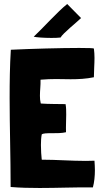

<svg xmlns="http://www.w3.org/2000/svg" viewBox="-20 -937 514 957"><path d="M282 -750C292 -770 365 -828 383 -846L384 -847L315 -917C268 -880 194 -797 148 -754C160 -751 197 -748 234 -748C251 -748 268 -748 282 -750ZM443 -3C450 -29 453 -59 453 -89C453 -104 452 -119 451 -134V-136C437 -136 422 -135 408 -135C334 -135 263 -141 189 -141L188 -142C186 -161 184 -187 184 -214C184 -233 185 -251 188 -267C195 -273 215 -273 238 -273C262 -273 289 -273 309 -278C308 -308 310 -337 310 -365C310 -383 310 -400 307 -417V-418C266 -419 224 -418 184 -421L183 -422C180 -434 179 -447 179 -460C179 -486 183 -513 182 -539L183 -540H186C211 -542 235 -543 259 -543C284 -543 308 -542 332 -542C371 -542 410 -544 448 -552V-553C448 -584 451 -616 451 -648C451 -664 450 -679 448 -695C448 -697 419 -698 375 -698C287 -698 137 -694 34 -689C29 -609 28 -529 28 -449C28 -302 33 -155 33 -5C80 -1 128 0 178 0C266 0 356 -4 443 -3Z"/></svg>

Font: HEYCLAY
Style: Regular
Weight: 400
Designer: Marcelo Magalhaes
Foundry: Marcelo Magalhães
Version: Version 1.300;hotconv 1.0.109;makeotfexe 2.5.65596